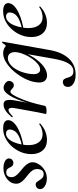

<svg xmlns="http://www.w3.org/2000/svg" viewBox="516 -964 730 1801"><g transform="rotate(-90 880.5 -64.0)"><path d="M106 11Q63 11 33 -9Q3 -29 7 -58Q10 -75 21.5 -84.5Q33 -94 47 -94Q64 -94 73.5 -82.5Q83 -71 91.5 -56.5Q100 -42 112.5 -30.5Q125 -19 147 -19Q168 -19 179 -30.5Q190 -42 194 -66Q198 -98 184 -120.5Q170 -143 146.5 -161Q123 -179 101 -198Q79 -217 66 -240.5Q53 -264 59 -296Q64 -323 84 -345.5Q104 -368 135 -382Q166 -396 202 -396Q245 -396 271 -380.5Q297 -365 294 -340Q292 -322 279.5 -312.5Q267 -303 254 -303Q234 -303 224.5 -313Q215 -323 209 -336.5Q203 -350 193.5 -360Q184 -370 162 -370Q143 -370 133 -360Q123 -350 120 -336Q115 -307 129 -285Q143 -263 166.5 -244.5Q190 -226 212.5 -206Q235 -186 248.5 -162Q262 -138 257 -106Q252 -80 231.5 -52.5Q211 -25 179 -7Q147 11 106 11Z M469 12Q413 12 381 -16.5Q349 -45 339.5 -90Q330 -135 340 -185Q347 -223 368 -261.5Q389 -300 420.5 -331Q452 -362 492 -380.5Q532 -399 578 -399Q617 -399 636.5 -385Q656 -371 653 -345Q650 -320 626.5 -296.5Q603 -273 564.5 -254.5Q526 -236 479 -223Q432 -210 382 -204L384 -217Q457 -228 506.5 -253.5Q556 -279 564 -324Q569 -348 558 -360Q547 -372 528 -372Q502 -372 481 -351.5Q460 -331 445.5 -296Q431 -261 424 -218Q415 -165 422.5 -122.5Q430 -80 455 -54.5Q480 -29 521 -29Q542 -29 567 -36Q592 -43 615 -60Q617 -62 620.5 -58Q624 -54 622 -52Q584 -17 545 -2.5Q506 12 469 12Z M788 -10 778 -11Q788 -62 801.5 -115.5Q815 -169 831.5 -219Q848 -269 868 -308.5Q888 -348 910.5 -371.5Q933 -395 957 -395Q972 -395 988 -387Q1004 -379 1014 -365.5Q1024 -352 1021 -336Q1019 -323 1008.5 -311Q998 -299 981 -299Q966 -299 956.5 -307Q947 -315 938.5 -323Q930 -331 920 -331Q908 -331 893 -308.5Q878 -286 862 -250Q846 -214 831.5 -171Q817 -128 806 -85.5Q795 -43 788 -10ZM741 8Q723 8 717 6Q711 4 711 1Q711 -3 717 -26Q723 -49 727 -74L765 -284Q770 -309 768.5 -323Q767 -337 762 -343Q757 -349 749 -349Q738 -349 723 -338.5Q708 -328 690 -310Q687 -307 683 -311Q679 -315 682 -319Q716 -359 744 -377Q772 -395 799 -395Q820 -395 830.5 -384.5Q841 -374 843 -351.5Q845 -329 839 -292L788 -10Q786 8 741 8Z M1080 281Q1025 281 992.5 258Q960 235 966 198Q970 178 983 169.5Q996 161 1011 161Q1028 161 1036.5 171.5Q1045 182 1049 196.5Q1053 211 1058.5 225.5Q1064 240 1076.5 250Q1089 260 1114 260Q1136 260 1157.5 245.5Q1179 231 1198 189Q1217 147 1231 66L1283 -229L1303 -246Q1277 -166 1238 -108Q1199 -50 1156 -18.5Q1113 13 1072 13Q1039 13 1020 -11.5Q1001 -36 1009 -91Q1016 -143 1043.5 -197Q1071 -251 1110.5 -297Q1150 -343 1195 -371Q1240 -399 1281 -399Q1300 -399 1320 -392Q1340 -385 1354.5 -368.5Q1369 -352 1371 -326L1317 -357Q1332 -359 1350 -373Q1368 -387 1378 -407Q1380 -410 1385.5 -408.5Q1391 -407 1390 -405L1310 43Q1289 157 1229.5 219Q1170 281 1080 281ZM1127 -52Q1152 -52 1178 -72Q1204 -92 1227 -124Q1250 -156 1266.5 -192.5Q1283 -229 1289 -261Q1297 -304 1282.5 -329.5Q1268 -355 1234 -355Q1202 -354 1172 -328.5Q1142 -303 1120.5 -259.5Q1099 -216 1089 -160Q1080 -101 1091.5 -76.5Q1103 -52 1127 -52Z M1567 12Q1511 12 1479 -16.5Q1447 -45 1437.5 -90Q1428 -135 1438 -185Q1445 -223 1466 -261.5Q1487 -300 1518.5 -331Q1550 -362 1590 -380.5Q1630 -399 1676 -399Q1715 -399 1734.5 -385Q1754 -371 1751 -345Q1748 -320 1724.5 -296.5Q1701 -273 1662.5 -254.5Q1624 -236 1577 -223Q1530 -210 1480 -204L1482 -217Q1555 -228 1604.5 -253.5Q1654 -279 1662 -324Q1667 -348 1656 -360Q1645 -372 1626 -372Q1600 -372 1579 -351.5Q1558 -331 1543.5 -296Q1529 -261 1522 -218Q1513 -165 1520.5 -122.5Q1528 -80 1553 -54.5Q1578 -29 1619 -29Q1640 -29 1665 -36Q1690 -43 1713 -60Q1715 -62 1718.5 -58Q1722 -54 1720 -52Q1682 -17 1643 -2.5Q1604 12 1567 12Z"/></g></svg>

Font: Cormorant Infant Light SemiBold
Style: Italic
Weight: 600
Italic angle: -10°
Version: Version 4.001